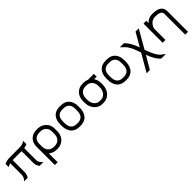

<svg xmlns="http://www.w3.org/2000/svg" viewBox="330 -1946 3541 3541"><g transform="rotate(-45 2100.5 -175.5)"><path d="M179.7 -500H421.4Q512.2 -500 565.4 -539.1V-455.1Q529.8 -439 484.4 -431.6V-111.3Q484.4 -86.4 504.2 -55.9Q523.9 -25.4 553.7 0H453.6Q411.1 -57.1 411.1 -111.3V-426.8H177.7V-111.3Q177.7 -55.7 143.6 0H49.3Q74.2 -22.9 89.4 -53Q104.5 -83 104.5 -111.3V-417.5Q65.4 -406.7 35.2 -385.3V-469.7Q99.6 -500 179.7 -500Z M1063.5 -223.1V-291.5Q1063.5 -357.4 1018.8 -398.2Q974.1 -439 906.7 -439H894.5Q816.9 -439 776.9 -400.9Q736.8 -362.8 736.8 -291.5V-223.1Q736.8 -152.3 776.6 -106.7Q816.4 -61 894.5 -61H906.7Q984.4 -61 1023.9 -106.9Q1063.5 -152.8 1063.5 -223.1ZM906.7 12.2H894.5Q798.8 12.2 736.8 -43.5V188H663.6V-291.5Q663.6 -390.1 723.4 -451.2Q783.2 -512.2 894.5 -512.2H906.7Q1004.4 -512.2 1070.6 -450.2Q1136.7 -388.2 1136.7 -291.5V-223.1Q1136.7 -157.2 1110.6 -104.5Q1084.5 -51.8 1031.7 -19.8Q979 12.2 906.7 12.2Z M1736.8 -274.4V-234.4Q1736.8 -180.7 1723.1 -136.5Q1709.5 -92.3 1682.6 -58.6Q1655.8 -24.9 1612.1 -6.3Q1568.4 12.2 1511.2 12.2H1486.3Q1430.2 12.2 1387 -6.8Q1343.8 -25.9 1317.1 -59.8Q1290.5 -93.8 1277.1 -137.9Q1263.7 -182.1 1263.7 -234.9V-273.9Q1263.7 -381.3 1320.3 -446.5Q1377 -511.7 1485.4 -511.7H1513.2Q1622.6 -511.7 1679.7 -447Q1736.8 -382.3 1736.8 -274.4ZM1513.2 -438.5H1485.4Q1336.9 -438.5 1336.9 -273.9V-234.9Q1336.9 -207.5 1340.8 -183.8Q1344.7 -160.2 1355.2 -137Q1365.7 -113.8 1382.1 -97.4Q1398.4 -81.1 1425 -71Q1451.7 -61 1486.3 -61H1511.2Q1663.6 -61 1663.6 -234.4V-274.4Q1663.6 -438.5 1513.2 -438.5Z M2336.9 -274.4V-239.3Q2336.9 -169.4 2309.1 -112.3Q2281.2 -55.2 2229.2 -21.5Q2177.2 12.2 2110.8 12.2H2085.4Q1987.3 12.2 1925.5 -59.8Q1863.8 -131.8 1863.8 -239.7V-273.9Q1863.8 -378.4 1924.8 -445.1Q1985.8 -511.7 2084.5 -511.7H2112.3Q2164.6 -511.7 2209 -491.7L2361.3 -492.2V-418.9H2295.4Q2336.9 -357.9 2336.9 -274.4ZM2112.3 -438.5H2084.5Q2015.6 -438.5 1976.3 -392.8Q1937 -347.2 1937 -273.9V-239.7Q1937 -164.1 1977.1 -112.5Q2017.1 -61 2085.4 -61H2110.8Q2179.7 -61 2221.7 -111.8Q2263.7 -162.6 2263.7 -239.3V-274.4Q2263.7 -347.2 2222.7 -392.8Q2181.6 -438.5 2112.3 -438.5Z M2937 -274.4V-234.4Q2937 -180.7 2923.3 -136.5Q2909.7 -92.3 2882.8 -58.6Q2856 -24.9 2812.3 -6.3Q2768.6 12.2 2711.4 12.2H2686.5Q2630.4 12.2 2587.2 -6.8Q2543.9 -25.9 2517.3 -59.8Q2490.7 -93.8 2477.3 -137.9Q2463.9 -182.1 2463.9 -234.9V-273.9Q2463.9 -381.3 2520.5 -446.5Q2577.1 -511.7 2685.5 -511.7H2713.4Q2822.8 -511.7 2879.9 -447Q2937 -382.3 2937 -274.4ZM2713.4 -438.5H2685.5Q2537.1 -438.5 2537.1 -273.9V-234.9Q2537.1 -207.5 2541 -183.8Q2544.9 -160.2 2555.4 -137Q2565.9 -113.8 2582.3 -97.4Q2598.6 -81.1 2625.2 -71Q2651.9 -61 2686.5 -61H2711.4Q2863.8 -61 2863.8 -234.4V-274.4Q2863.8 -438.5 2713.4 -438.5Z M3336.4 -146.5 3357.4 -88.4Q3384.8 -13.2 3418.7 46.1Q3452.6 105.5 3480 127L3561 188H3440.4Q3356.4 123.5 3288.6 -63.5L3142.1 188H3057.6L3255.9 -153.8L3217.3 -261.7Q3198.7 -314 3168.7 -362.8Q3138.7 -411.6 3114.3 -434.6L3046.4 -500H3152.3L3164.1 -488.3Q3198.7 -455.1 3232.9 -397.7Q3267.1 -340.3 3286.6 -286.1L3304.2 -236.8L3456.1 -500H3540.5Z M3737.3 0H3664.1V-500H3737.3V-442.4Q3807.1 -512.2 3895 -512.2H3907.2Q4137.2 -512.2 4137.2 -351.1V188H4064V-351.1Q4064 -372.1 4057.1 -387.2Q4050.3 -402.3 4033.2 -414.6Q4016.1 -426.8 3984.9 -432.9Q3953.6 -439 3907.2 -439H3895Q3862.3 -439 3831.5 -422.4Q3800.8 -405.8 3781 -382.1Q3761.2 -358.4 3749.3 -333.7Q3737.3 -309.1 3737.3 -291.5Z"/></g></svg>

Font: Anka/Coder
Style: Regular
Weight: 400
Monospace: yes
Version: Version 001.100